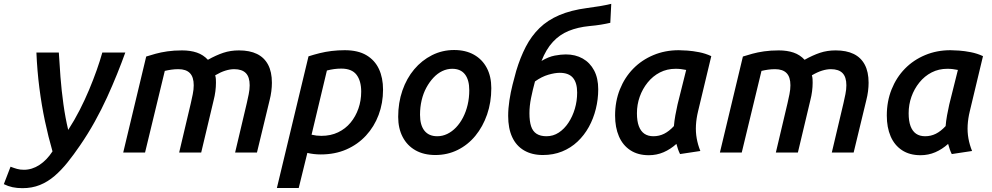

<svg xmlns="http://www.w3.org/2000/svg" viewBox="-115 -796 5176 1002"><path d="M2 186Q-26 186 -49.5 181Q-73 176 -95 165L-60 74Q-42 81 -26 85.5Q-10 90 10 90Q52 90 90.5 65Q129 40 159 -6Q137 -82 119.5 -164.5Q102 -247 90.5 -337Q79 -427 75 -522H192Q195 -466 200.5 -395Q206 -324 216 -252Q226 -180 241 -118Q274 -169 301 -222Q328 -275 350 -327.5Q372 -380 389.5 -429.5Q407 -479 419 -522H539Q520 -469 496 -409.5Q472 -350 443.5 -287.5Q415 -225 379.5 -161Q344 -97 302 -36Q270 11 237.5 51.5Q205 92 169.5 122.5Q134 153 93 169.5Q52 186 2 186Z M528 0 648 -501Q670 -508 697 -515.5Q724 -523 758.5 -528Q793 -533 835 -533Q879 -533 912.5 -521.5Q946 -510 970 -484Q1013 -508 1050.5 -520.5Q1088 -533 1132 -533Q1188 -533 1226 -514.5Q1264 -496 1284 -458.5Q1304 -421 1304 -364Q1304 -343 1301 -319.5Q1298 -296 1292 -273L1226 0H1112L1173 -258Q1178 -280 1183 -304.5Q1188 -329 1188 -351Q1188 -394 1168 -414.5Q1148 -435 1107 -435Q1086 -435 1061.5 -427.5Q1037 -420 1008 -403Q1011 -393 1011.5 -383.5Q1012 -374 1012 -364Q1012 -343 1009 -319.5Q1006 -296 1000 -273L935 0H820L881 -258Q886 -280 891 -304.5Q896 -329 896 -351Q896 -394 876 -414.5Q856 -435 816 -435Q797 -435 779.5 -432.5Q762 -430 745 -426L642 0Z M1330 185 1495 -502Q1523 -511 1553 -518.5Q1583 -526 1616 -530Q1649 -534 1684 -534Q1753 -534 1797 -508Q1841 -482 1862.5 -436Q1884 -390 1884 -328Q1884 -258 1861 -196.5Q1838 -135 1795 -88.5Q1752 -42 1692.5 -16Q1633 10 1559 10Q1541 10 1523.5 8Q1506 6 1489 2L1444 185ZM1562 -87Q1611 -87 1649.5 -105.5Q1688 -124 1714.5 -156Q1741 -188 1755.5 -229.5Q1770 -271 1770 -318Q1770 -374 1745.5 -406Q1721 -438 1666 -438Q1647 -438 1628.5 -435.5Q1610 -433 1591 -428L1511 -93Q1524 -90 1536.5 -88.5Q1549 -87 1562 -87Z M2157 13Q2097 13 2053.5 -11.5Q2010 -36 1986.5 -81Q1963 -126 1963 -186Q1963 -260 1985 -323.5Q2007 -387 2046.5 -434Q2086 -481 2139.5 -508Q2193 -535 2255 -535Q2315 -535 2358.5 -510.5Q2402 -486 2425.5 -441.5Q2449 -397 2449 -336Q2449 -262 2427 -198.5Q2405 -135 2366 -87.5Q2327 -40 2273.5 -13.5Q2220 13 2157 13ZM2167 -85Q2194 -85 2219 -97Q2244 -109 2265 -131Q2286 -153 2301.5 -183Q2317 -213 2325.5 -249Q2334 -285 2334 -325Q2334 -379 2311.5 -408Q2289 -437 2245 -437Q2218 -437 2193 -425Q2168 -413 2147 -390.5Q2126 -368 2110 -338.5Q2094 -309 2085.5 -273Q2077 -237 2077 -197Q2077 -143 2100 -114Q2123 -85 2167 -85Z M2718 13Q2661 13 2620 -11Q2579 -35 2558 -80.5Q2537 -126 2537 -191Q2537 -230 2543.5 -272.5Q2550 -315 2560 -354.5Q2570 -394 2579 -426Q2600 -496 2629 -552Q2658 -608 2700.5 -649.5Q2743 -691 2804 -717Q2865 -743 2948 -754Q2986 -759 3016 -764Q3046 -769 3075 -776L3070 -677Q3049 -672 3022 -667.5Q2995 -663 2961 -660Q2900 -654 2852.5 -634.5Q2805 -615 2770 -577Q2735 -539 2711 -478Q2748 -500 2780.5 -506Q2813 -512 2838 -512Q2888 -512 2926 -490.5Q2964 -469 2985.5 -428.5Q3007 -388 3007 -330Q3007 -278 2994.5 -227.5Q2982 -177 2958 -133.5Q2934 -90 2899 -57Q2864 -24 2818.5 -5.5Q2773 13 2718 13ZM2737 -85Q2772 -85 2801 -104Q2830 -123 2851.5 -155.5Q2873 -188 2885 -228.5Q2897 -269 2897 -313Q2897 -364 2875 -390Q2853 -416 2806 -416Q2781 -416 2746.5 -406Q2712 -396 2677 -371Q2665 -327 2656.5 -285Q2648 -243 2648 -205Q2648 -164 2656.5 -137.5Q2665 -111 2685 -98Q2705 -85 2737 -85Z M3271 14Q3214 14 3174.5 -12Q3135 -38 3115 -84.5Q3095 -131 3095 -193Q3095 -267 3120 -329.5Q3145 -392 3189.5 -437.5Q3234 -483 3295 -508.5Q3356 -534 3427 -534Q3444 -534 3472.5 -532Q3501 -530 3534 -523.5Q3567 -517 3597 -503L3528 -215Q3519 -178 3517 -142.5Q3515 -107 3521 -73.5Q3527 -40 3540 -8L3434 8Q3428 -4 3423.5 -17Q3419 -30 3415 -45Q3384 -17 3348 -1.5Q3312 14 3271 14ZM3295 -85Q3325 -85 3351 -98Q3377 -111 3402 -138Q3404 -164 3409.5 -194.5Q3415 -225 3421 -251L3466 -431Q3451 -434 3438.5 -435.5Q3426 -437 3411 -437Q3366 -437 3329 -418Q3292 -399 3265 -365.5Q3238 -332 3223.5 -291Q3209 -250 3209 -205Q3209 -164 3219 -137.5Q3229 -111 3248 -98Q3267 -85 3295 -85Z M3642 0 3762 -501Q3784 -508 3811 -515.5Q3838 -523 3872.5 -528Q3907 -533 3949 -533Q3993 -533 4026.5 -521.5Q4060 -510 4084 -484Q4127 -508 4164.5 -520.5Q4202 -533 4246 -533Q4302 -533 4340 -514.5Q4378 -496 4398 -458.5Q4418 -421 4418 -364Q4418 -343 4415 -319.5Q4412 -296 4406 -273L4340 0H4226L4287 -258Q4292 -280 4297 -304.5Q4302 -329 4302 -351Q4302 -394 4282 -414.5Q4262 -435 4221 -435Q4200 -435 4175.5 -427.5Q4151 -420 4122 -403Q4125 -393 4125.5 -383.5Q4126 -374 4126 -364Q4126 -343 4123 -319.5Q4120 -296 4114 -273L4049 0H3934L3995 -258Q4000 -280 4005 -304.5Q4010 -329 4010 -351Q4010 -394 3990 -414.5Q3970 -435 3930 -435Q3911 -435 3893.5 -432.5Q3876 -430 3859 -426L3756 0Z M4689 14Q4632 14 4592.5 -12Q4553 -38 4533 -84.5Q4513 -131 4513 -193Q4513 -267 4538 -329.5Q4563 -392 4607.5 -437.5Q4652 -483 4713 -508.5Q4774 -534 4845 -534Q4862 -534 4890.5 -532Q4919 -530 4952 -523.5Q4985 -517 5015 -503L4946 -215Q4937 -178 4935 -142.5Q4933 -107 4939 -73.5Q4945 -40 4958 -8L4852 8Q4846 -4 4841.5 -17Q4837 -30 4833 -45Q4802 -17 4766 -1.5Q4730 14 4689 14ZM4713 -85Q4743 -85 4769 -98Q4795 -111 4820 -138Q4822 -164 4827.5 -194.5Q4833 -225 4839 -251L4884 -431Q4869 -434 4856.5 -435.5Q4844 -437 4829 -437Q4784 -437 4747 -418Q4710 -399 4683 -365.5Q4656 -332 4641.5 -291Q4627 -250 4627 -205Q4627 -164 4637 -137.5Q4647 -111 4666 -98Q4685 -85 4713 -85Z"/></svg>

Font: Ubuntu Sans SemiBold
Style: Italic
Weight: 600
Italic angle: -13.5°
Designer: Dalton Maag Ltd
Foundry: Dalton Maag Ltd
Version: Version 1.006